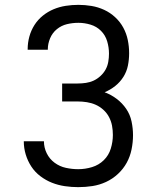

<svg xmlns="http://www.w3.org/2000/svg" viewBox="-20 -763 640 791"><path d="M302 8Q275 8 247.5 4Q220 0 194.5 -10Q169 -20 146.5 -37Q124 -54 109 -77Q94 -100 86 -126.5Q78 -153 78 -181H161Q161 -155 172.5 -131.5Q184 -108 205 -92.5Q226 -77 251.5 -71.5Q277 -66 302 -66Q331 -66 359 -74.5Q387 -83 407.5 -103Q428 -123 436.5 -151Q445 -179 445 -207Q445 -227 441.5 -245.5Q438 -264 429 -281Q420 -298 405.5 -311Q391 -324 374 -331.5Q357 -339 338 -342Q319 -345 300 -345H236V-419H300Q317 -419 334 -421.5Q351 -424 366 -431Q381 -438 394 -450Q407 -462 415 -476.5Q423 -491 426 -508Q429 -525 429 -542Q429 -568 421.5 -593Q414 -618 396 -636Q378 -654 353 -661.5Q328 -669 303 -669Q279 -669 256 -663.5Q233 -658 214.5 -643Q196 -628 186.5 -605.5Q177 -583 177 -560V-558H94V-561Q94 -587 101 -612.5Q108 -638 122 -660Q136 -682 156.5 -698.5Q177 -715 201 -725Q225 -735 251 -739Q277 -743 303 -743Q330 -743 357 -738.5Q384 -734 409 -722.5Q434 -711 454.5 -692Q475 -673 488 -649Q501 -625 506.5 -598Q512 -571 512 -544Q512 -518 507 -493Q502 -468 488.5 -446.5Q475 -425 455 -409Q435 -393 411 -383Q438 -373 461 -355.5Q484 -338 500 -314.5Q516 -291 522 -262.5Q528 -234 528 -206Q528 -177 522 -147.5Q516 -118 502 -92.5Q488 -67 466 -46.5Q444 -26 417 -13.5Q390 -1 361 3.5Q332 8 302 8Z"/></svg>

Font: Nova
Style: Regular
Weight: 400
Monospace: yes
Designer: Belleve Invis
Foundry: Belleve Invis
Version: Version 24.1.4; ttfautohint (v1.8.4)